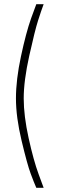

<svg xmlns="http://www.w3.org/2000/svg" viewBox="-20 -770 300 915"><path d="M153 -750H188Q177 -721 161.5 -672.5Q146 -624 119.5 -504.5Q93 -385 93 -301Q93 -218 116.5 -111.5Q140 -5 164 60L188 125H153Q142 100 126 57Q110 14 83 -99Q56 -212 56 -301Q56 -390 80 -502Q104 -614 128 -682Z"/></svg>

Font: TypoPRO Titillium Maps
Style: 1 wt
Weight: 100
Designer: Campivisivi
Foundry: Accademia di Belle Arti di Urbino and students of MA course of Visual design
Version: Version 001.001